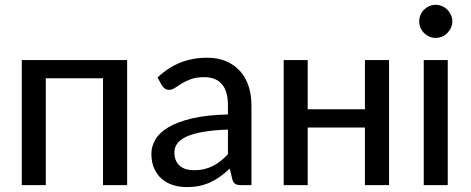

<svg xmlns="http://www.w3.org/2000/svg" viewBox="-20 -752 1912 780"><path d="M496.5 0H398.5V-434H166V0H68.5V-508H496.5Z M906 -225.5Q846.5 -223.5 805 -216.2Q763.5 -209 737.5 -197Q711.5 -185 700 -168.8Q688.5 -152.5 688.5 -132.5Q688.5 -113.5 694.8 -99.8Q701 -86 711.8 -77.2Q722.5 -68.5 737 -64.5Q751.5 -60.5 768.5 -60.5Q791 -60.5 809.8 -65Q828.5 -69.5 845 -77.8Q861.5 -86 876.5 -98Q891.5 -110 906 -125.5ZM620 -437Q662.5 -477.5 712.2 -497.5Q762 -517.5 821.5 -517.5Q865 -517.5 898.5 -503.2Q932 -489 955 -463.5Q978 -438 989.8 -402.5Q1001.5 -367 1001.5 -324V0H958Q943.5 0 936 -4.8Q928.5 -9.5 924 -22.5L913.5 -67Q894 -49 875 -35.2Q856 -21.5 835.2 -11.8Q814.5 -2 791 3Q767.5 8 739 8Q709 8 682.8 -0.2Q656.5 -8.5 637 -25.5Q617.5 -42.5 606.2 -68Q595 -93.5 595 -127.5Q595 -157.5 611.2 -185.2Q627.5 -213 664.2 -235Q701 -257 760.2 -271Q819.5 -285 906 -287V-324Q906 -381.5 881.5 -410Q857 -438.5 809.5 -438.5Q777.5 -438.5 755.8 -430.5Q734 -422.5 718.2 -412.8Q702.5 -403 690.8 -395Q679 -387 666.5 -387Q656.5 -387 649.2 -392.5Q642 -398 637.5 -405.5Z M1560.5 -508V0H1462.5V-234H1230V0H1132.5V-508H1230V-308H1462.5V-508Z M1799 -508V0H1701.5V-508ZM1817.5 -665Q1817.5 -651.5 1812 -639.2Q1806.5 -627 1797.2 -617.8Q1788 -608.5 1775.5 -603.2Q1763 -598 1749.5 -598Q1736 -598 1724 -603.2Q1712 -608.5 1702.8 -617.8Q1693.5 -627 1688.2 -639.2Q1683 -651.5 1683 -665Q1683 -679 1688.2 -691.2Q1693.5 -703.5 1702.8 -712.8Q1712 -722 1724 -727.2Q1736 -732.5 1749.5 -732.5Q1763 -732.5 1775.5 -727.2Q1788 -722 1797.2 -712.8Q1806.5 -703.5 1812 -691.2Q1817.5 -679 1817.5 -665Z"/></svg>

Font: Lato 2
Style: Regular
Weight: 500
Designer: Lukasz Dziedzic with Adam Twardoch and Botio Nikoltchev
Foundry: tyPoland Lukasz Dziedzic
Version: Version 2.015; 2015-08-06; http://www.latofonts.com/